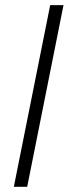

<svg xmlns="http://www.w3.org/2000/svg" viewBox="-20 -718 296 738"><path d="M224.1 -698.2 84.5 0H33.2L172.9 -698.2Z"/></svg>

Font: Sansation Light
Style: Light Italic
Weight: 300
Designer: Bernd Montag
Version: Version 1.301